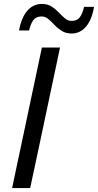

<svg xmlns="http://www.w3.org/2000/svg" viewBox="-20 -954 497 974"><path d="M41.5 0Q54 -59.5 65.5 -114.2Q77 -169 91.5 -236L141.5 -472.5Q156 -541 168 -597.2Q180 -653.5 192.5 -713H284.5Q272 -653.5 260 -597.2Q248 -541 233.5 -472.5L183.5 -236Q169 -169 157.5 -114.2Q146 -59.5 133 0ZM343.5 -784Q314.5 -784 293.8 -797Q273 -810 256.8 -827.2Q240.5 -844.5 225.2 -857.5Q210 -870.5 191.5 -870.5Q163 -870.5 149.2 -852Q135.5 -833.5 127.5 -799.5H76.5Q88.5 -864.5 118.2 -899.2Q148 -934 192.5 -934Q221.5 -934 241.8 -921Q262 -908 278 -891Q294 -874 309.2 -861Q324.5 -848 343 -848Q371.5 -848 385 -866.5Q398.5 -885 406.5 -919H457Q446 -853.5 416.2 -818.8Q386.5 -784 343.5 -784Z"/></svg>

Font: Commissioner
Style: Italic
Weight: 400
Italic angle: -12°
Designer: Kostas Bartsokas
Foundry: Kostas Bartsokas
Version: Version 1.000; ttfautohint (v1.8.3)